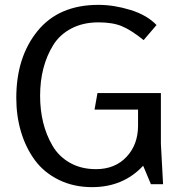

<svg xmlns="http://www.w3.org/2000/svg" viewBox="-20 -758 747 790"><path d="M651 0H601L569 -76Q487 12 359 12Q283 12 222 -18Q161 -48 123.5 -99Q86 -150 66.5 -215.5Q47 -281 47 -355Q47 -523 134.5 -630.5Q222 -738 385 -738Q449 -738 517 -717Q585 -696 624 -655L571 -593Q520 -634 482 -650Q444 -666 385 -666Q322 -666 274 -641Q226 -616 199 -572.5Q172 -529 158.5 -476.5Q145 -424 145 -364Q145 -306 157.5 -254.5Q170 -203 196 -158.5Q222 -114 268 -88Q314 -62 375 -62Q453 -62 500.5 -112.5Q548 -163 548 -241V-307H369L381 -375H642V-166Q642 -165 651 0Z"/></svg>

Font: Rosario
Style: Regular
Weight: 400
Designer: Hector Gatti
Foundry: Omnibus-Type
Version: Version 1.004